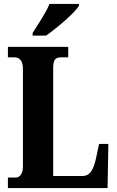

<svg xmlns="http://www.w3.org/2000/svg" viewBox="-20 -951 591 971"><path d="M145 -784V-771H213C269 -810 358 -886 379 -921V-931H230C213 -886 171 -827 145 -784ZM20 0H524L528 -223H481L465 -148C452 -87 431 -61 399 -61H249V-605C249 -647 258 -661 289 -661H325V-714H20V-661H53C76 -661 96 -647 96 -602V-109C96 -67 76 -53 59 -53H20Z"/></svg>

Font: Noto Serif Thai ExtraCondensed ExtraBold
Style: Regular
Weight: 800
Width: 2
Designer: Monotype Design Team
Foundry: Monotype Imaging Inc.
Version: Version 2.002